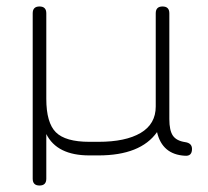

<svg xmlns="http://www.w3.org/2000/svg" viewBox="-20 -481 643 593"><path d="M503 -113Q503 -78 514 -62Q525 -46 552 -42Q573 -39 573 -21Q573 2 551 0Q481 -4 465 -73Q414 -1 284 -1H256Q156 -1 123 -67V71Q123 92 102 92Q81 92 81 71V-440Q81 -461 102 -461Q123 -461 123 -440V-176Q123 -102 152.5 -72.5Q182 -43 256 -43H284Q368 -43 414.5 -70.5Q461 -98 461 -152V-440Q461 -461 482 -461Q503 -461 503 -440Z"/></svg>

Font: Jura Light
Style: Regular
Weight: 300
Designer: Daniel Johnson, Alexei Vanyashin
Foundry: Daniel Johnson
Version: Version 5.103